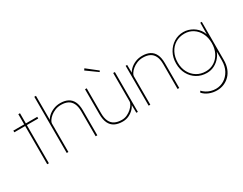

<svg xmlns="http://www.w3.org/2000/svg" viewBox="-100 -1345 2773 2190"><g transform="rotate(-30 1286.5 -250.0)"><path d="M163 0V-659H185V0ZM20 -503V-525H335V-503Z M420 0V-740H442V-404L433 -402Q444 -437 474.5 -466Q505 -495 547.5 -512.5Q590 -530 638 -530Q697 -530 738 -509Q779 -488 801 -443.5Q823 -399 823 -328V0H801V-328Q801 -391 781.5 -431Q762 -471 725.5 -489.5Q689 -508 636 -508Q594 -508 558.5 -493.5Q523 -479 497 -457.5Q471 -436 456.5 -413.5Q442 -391 442 -376V0H431Q429 0 426.5 0Q424 0 420 0Z M1154 10Q1093 10 1050.5 -11.5Q1008 -33 986 -79Q964 -125 964 -197V-525H986V-197Q986 -132 1005.5 -91Q1025 -50 1063 -31Q1101 -12 1156 -12Q1192 -12 1224.5 -27Q1257 -42 1282 -64.5Q1307 -87 1321 -110Q1335 -133 1335 -149V-525H1357V0H1337L1335 -121L1344 -123Q1332 -87 1304 -57Q1276 -27 1237.5 -8.5Q1199 10 1154 10ZM1207 -611 1063 -715 1077 -736 1217 -626Z M1499 0V-525H1519L1521 -404L1512 -401Q1523 -435 1553 -464.5Q1583 -494 1625.5 -512Q1668 -530 1717 -530Q1776 -530 1817 -509Q1858 -488 1880 -443.5Q1902 -399 1902 -328V0H1880V-328Q1880 -391 1860.5 -431Q1841 -471 1804.5 -489.5Q1768 -508 1715 -508Q1673 -508 1637.5 -493.5Q1602 -479 1576 -457.5Q1550 -436 1535.5 -413.5Q1521 -391 1521 -376V0H1510Q1508 0 1505.5 0Q1503 0 1499 0Z M2264 240Q2210 240 2162.5 221Q2115 202 2083 166L2094 146Q2115 168 2140.5 184Q2166 200 2197 209Q2228 218 2263 218Q2320 218 2369.5 188Q2419 158 2449.5 102.5Q2480 47 2480 -30V-172L2489 -175Q2476 -121 2443 -79.5Q2410 -38 2364 -14Q2318 10 2264 10Q2191 10 2133.5 -24.5Q2076 -59 2043 -119.5Q2010 -180 2010 -258Q2010 -337 2044 -398.5Q2078 -460 2134.5 -495Q2191 -530 2260 -530Q2292 -530 2322.5 -521Q2353 -512 2380 -496Q2407 -480 2429 -457.5Q2451 -435 2465.5 -408Q2480 -381 2486 -350L2480 -353L2482 -525H2502V-21Q2502 40 2483.5 88.5Q2465 137 2432 170.5Q2399 204 2356 222Q2313 240 2264 240ZM2263 -12Q2324 -12 2373.5 -43.5Q2423 -75 2451.5 -131Q2480 -187 2480 -260Q2480 -332 2451.5 -388Q2423 -444 2373.5 -476Q2324 -508 2261 -508Q2194 -508 2142 -476Q2090 -444 2061 -387.5Q2032 -331 2032 -258Q2032 -187 2061.5 -131.5Q2091 -76 2143 -44Q2195 -12 2263 -12Z"/></g></svg>

Font: Lexend Deca Thin
Style: Regular
Weight: 250
Designer: Bonnie Shaver-Troup, Thomas Jockin
Foundry: Lexend
Version: Version 1.007